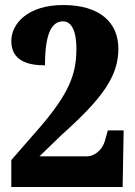

<svg xmlns="http://www.w3.org/2000/svg" viewBox="-20 -744 537 764"><path d="M25 0H468L472 -225H409L399 -189C387 -141 350 -122 327 -122H137L226 -208C387 -352 451 -440 451 -550C451 -654 378 -724 231 -724C91 -724 25 -650 25 -581C25 -503 89 -484 159 -484C159 -612 186 -659 231 -659C259 -659 284 -632 284 -549C284 -447 253 -371 140 -239L25 -107Z"/></svg>

Font: Noto Serif Devanagari Condensed Black
Style: Regular
Weight: 900
Width: 3
Designer: Universal Thirst, Indian Type Foundry and the Monotype Design Team
Foundry: Monotype Imaging Inc.
Version: Version 2.004